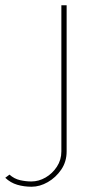

<svg xmlns="http://www.w3.org/2000/svg" viewBox="-149 -539 357 729"><path d="M-29 170Q-58 170 -83.5 162.5Q-109 155 -129 136L-113 124Q-95 140 -73 145Q-51 150 -30 150Q-2 150 24 135Q50 120 67 94Q84 68 84 36V-519H104V36Q104 75 83.5 105Q63 135 32.5 152.5Q2 170 -29 170Z"/></svg>

Font: Raleway Thin
Style: Regular
Weight: 100
Designer: Matt McInerney, Pablo Impallari, Rodrigo Fuenzalida
Foundry: Matt McInerney, Pablo Impallari, Rodrigo Fuenzalida
Version: Version 4.026